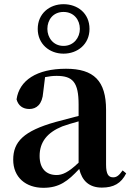

<svg xmlns="http://www.w3.org/2000/svg" viewBox="-20 -880 625 916"><path d="M283 -661C233 -661 206 -702 206 -742C206 -785 233 -823 283 -823C333 -823 361 -785 361 -742C361 -702 333 -661 283 -661ZM283 -624C350 -624 407 -669 407 -742C407 -817 350 -860 283 -860C216 -860 160 -815 160 -742C160 -670 216 -624 283 -624ZM466 15C522 15 558 -5 582 -53L565 -67C547 -41 535 -34 520 -34C498 -34 486 -48 486 -95V-356C486 -494 428 -552 295 -552C154 -552 72 -496 59 -406C67 -376 89 -360 120 -360C154 -360 182 -382 186 -439L195 -512C215 -516 232 -518 250 -518C327 -518 355 -488 355 -381V-327L245 -298C93 -255 43 -204 43 -118C43 -34 103 16 187 16C263 16 304 -16 358 -74C371 -18 405 15 466 15ZM355 -104C306 -57 277 -45 250 -45C201 -45 169 -75 169 -136C169 -203 206 -248 277 -277C297 -284 325 -293 355 -301Z"/></svg>

Font: Noto Serif CJK HK
Style: Bold
Weight: 700
Designer: Ryoko NISHIZUKA 西塚涼子 (kana & ideographs); Frank Grießhammer (Latin, Greek & Cyrillic); Wenlong ZHANG 张文龙 (bopomofo); San
Foundry: Adobe
Version: Version 2.001;hotconv 1.1.0;makeotfexe 2.6.0